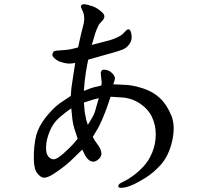

<svg xmlns="http://www.w3.org/2000/svg" viewBox="-20 -802 1040 927"><path d="M357 -573Q362 -595 367.5 -620.5Q373 -646 379.5 -669.5Q386 -693 386.5 -705.5Q387 -718 385 -731Q383 -741 376 -755.5Q369 -770 371 -773Q373 -779 381 -781Q387 -783 402.5 -779Q418 -775 430.5 -770.5Q443 -766 458 -755Q473 -744 479 -736Q484 -730 484 -722.5Q484 -715 477 -705L463 -690Q455 -681 446.5 -659.5Q438 -638 434 -621L423 -585Q444 -591 466.5 -596.5Q489 -602 509 -607.5Q529 -613 548.5 -622.5Q568 -632 578.5 -644Q589 -656 594.5 -659Q600 -662 604.5 -659.5Q609 -657 612.5 -646Q616 -635 615.5 -618.5Q615 -602 602 -585.5Q589 -569 570 -562Q551 -555 530 -549Q509 -543 445 -525L406 -514Q400 -487 395.5 -458.5Q391 -430 389 -412L385 -363Q424 -379 435 -381L469 -389Q471 -398 471 -404Q471 -410 469 -424Q467 -438 466.5 -446.5Q466 -455 470.5 -461Q475 -467 489 -465Q506 -463 519.5 -450.5Q533 -438 535 -426Q535 -420 532 -410L527 -395Q556 -394 590.5 -392Q625 -390 672.5 -374.5Q720 -359 753.5 -327Q787 -295 809 -240Q829 -184 807 -104Q789 -42 754.5 -4.5Q720 33 684 55.5Q648 78 626 88Q604 98 589 101.5Q574 105 564.5 105Q555 105 552 100.5Q549 96 554 89Q556 85 565 80.5Q574 76 587.5 69Q601 62 624 45.5Q647 29 672.5 2Q698 -25 715 -66Q732 -107 732 -154Q732 -197 714.5 -235.5Q697 -274 656 -302Q615 -330 561 -332L514 -335Q503 -302 495.5 -281Q488 -260 473.5 -225.5Q459 -191 444 -168L428 -141Q434 -129 438 -123L457 -96Q468 -79 469.5 -63Q471 -47 456 -33.5Q441 -20 427.5 -21.5Q414 -23 402 -36Q391 -49 385 -64L377 -80Q359 -63 339.5 -43Q320 -23 296 -3.5Q272 16 240.5 36.5Q209 57 192 56Q175 55 158 32Q141 9 143.5 -60.5Q146 -130 162 -170Q178 -210 214 -251.5Q250 -293 283 -313L322 -339Q323 -362 324.5 -375.5Q326 -389 335 -446L343 -498Q331 -496 320 -495Q309 -494 291 -498Q273 -502 262.5 -507Q252 -512 242 -521.5Q232 -531 233 -539Q234 -547 238 -552Q242 -557 259.5 -558Q277 -559 298 -561Q319 -563 329 -566L357 -573ZM324 -279Q293 -258 264.5 -232.5Q236 -207 220 -168Q204 -129 202.5 -96Q201 -63 211.5 -49Q222 -35 235 -33Q248 -31 268 -46Q282 -56 306 -79Q330 -102 339 -113L355 -132Q348 -153 340 -178Q332 -203 330 -222L324 -279ZM457 -328Q422 -320 414 -316L385 -307Q387 -283 389 -261Q393 -238 396 -225L404 -199Q414 -215 426 -235.5Q438 -256 444 -283L457 -328Z"/></svg>

Font: ChillKai
Style: Regular
Weight: 400
Designer: ChillType
Foundry: 寒蝉字型
Version: Version 2.000